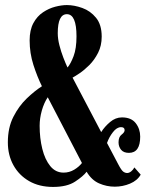

<svg xmlns="http://www.w3.org/2000/svg" viewBox="-20 -729 597 758"><path d="M189.5 9Q135 9 95 -14Q55 -37 33 -76.8Q11 -116.5 11 -167Q11 -225 32.8 -267.8Q54.5 -310.5 85.5 -340.2Q116.5 -370 145.5 -388.5Q127 -426 112 -472.5Q97 -519 97 -569.5Q97 -610.5 111.8 -637.8Q126.5 -665 149.8 -680.5Q173 -696 198.2 -702.5Q223.5 -709 244 -709Q273 -709 305 -697.5Q337 -686 359.2 -658.8Q381.5 -631.5 381.5 -584.5Q381.5 -548.5 367.2 -520.5Q353 -492.5 332.8 -472.2Q312.5 -452 293.8 -439.5Q275 -427 266.5 -422.5L379.5 -207.5Q393 -229 414.5 -247.2Q436 -265.5 461.5 -265.5Q498 -265.5 515.8 -242.8Q533.5 -220 533.5 -189.5Q533.5 -125.5 489 -125.5Q468 -125.5 458 -137.8Q448 -150 448 -167Q448 -188.5 460 -197.5Q472 -206.5 472 -215Q472 -227 458 -227Q441 -227 425.8 -207.2Q410.5 -187.5 402.5 -164.5L446.5 -81Q459 -57 466.5 -51.5Q474 -46 482 -46Q490 -46 498 -52.5Q506 -59 510.5 -68L535.5 -39.5Q522 -16 493.2 -4Q464.5 8 433 8Q401 8 371.2 -5Q341.5 -18 322 -51Q308.5 -33 276.5 -12Q244.5 9 189.5 9ZM208 -598Q208 -576 214.5 -550.5Q221 -525 230 -501.8Q239 -478.5 246.5 -462.5Q259 -477 270.5 -507.2Q282 -537.5 282 -585.5Q282 -673 244 -673Q208 -673 208 -598ZM136.5 -232.5Q136.5 -183.5 147 -141.2Q157.5 -99 178.5 -73.2Q199.5 -47.5 231 -47.5Q253.5 -47.5 272.8 -59Q292 -70.5 303.5 -85.5L168.5 -345Q154 -323.5 145.2 -292.8Q136.5 -262 136.5 -232.5Z"/></svg>

Font: Imbue 10pt ExtraBold
Style: Regular
Weight: 800
Designer: Tyler Finck
Foundry: Etcetera Type Company
Version: Version 1.102; ttfautohint (v1.8.3)